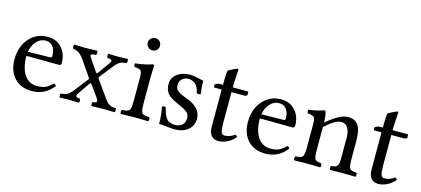

<svg xmlns="http://www.w3.org/2000/svg" viewBox="-55 -1076 3324 1516"><g transform="rotate(15 1607.5 -318.5)"><path d="M124 -282.2 305.2 -285.2Q319.8 -285.2 319.8 -298.8Q319.8 -348.1 298.1 -376Q276.4 -403.8 238.8 -403.8Q196.3 -403.8 164.8 -370.1Q133.3 -336.4 124 -282.2ZM386.2 -92.8Q402.8 -91.3 407.2 -77.1Q339.8 9.8 232.9 9.8Q142.6 9.8 89.8 -46.4Q37.1 -102.5 37.1 -198.2Q37.1 -301.8 95.9 -369.4Q154.8 -437 246.1 -437Q317.4 -437 361.6 -388.7Q405.8 -340.3 405.8 -263.2Q405.8 -246.1 387.2 -246.1L121.1 -248Q121.1 -150.4 158.7 -94.7Q196.3 -39.1 262.2 -39.1Q302.7 -39.1 329.6 -50.5Q356.4 -62 386.2 -92.8Z M460.9 2Q456.5 -2.4 456.5 -14.4Q456.5 -26.4 460.9 -30.8Q491.7 -32.2 511.2 -42Q530.8 -51.8 558.1 -86.9L642.1 -194.8Q647.5 -201.2 641.1 -210L553.7 -336.9Q515.1 -393.6 463.9 -397.9Q459.5 -402.3 459.5 -414.6Q459.5 -426.8 463.9 -431.2Q515.6 -429.2 549.8 -429.2Q597.2 -429.2 650.9 -431.2Q655.3 -426.8 655.3 -414.6Q655.3 -402.3 650.9 -397.9Q630.9 -396 623.5 -394.5Q616.2 -393.1 611.6 -388.9Q606.9 -384.8 610.1 -377.9Q613.3 -371.1 622.1 -357.9L683.1 -268.1Q689 -259.8 692.9 -259.3Q696.8 -258.8 702.1 -266.1L767.1 -356.9Q775.9 -369.6 778.8 -377.2Q781.7 -384.8 777.6 -388.9Q773.4 -393.1 766.4 -394.8Q759.3 -396.5 743.2 -397.9Q738.8 -402.3 738.8 -414.6Q738.8 -426.8 743.2 -431.2Q794.9 -429.2 827.1 -429.2Q859.9 -429.2 899.9 -431.2Q904.3 -426.8 904.3 -414.6Q904.3 -402.3 899.9 -397.9Q868.7 -395.5 848.6 -385.3Q828.6 -375 802.7 -342.8L718.8 -235.8Q713.4 -229.5 718.8 -221.2L809.1 -94.2Q824.2 -72.8 835 -60.8Q845.7 -48.8 857.7 -42.2Q869.6 -35.6 879.6 -33.9Q889.6 -32.2 909.2 -30.8Q913.6 -26.4 913.6 -14.4Q913.6 -2.4 909.2 2Q861.3 0 819.8 0Q780.3 0 720.7 2Q716.3 -2.4 716.3 -14.4Q716.3 -26.4 720.7 -30.8Q735.4 -32.2 741.7 -33.7Q748 -35.2 752.2 -40.3Q756.3 -45.4 751.5 -55.9Q746.6 -66.4 733.9 -84L675.8 -164.1Q671.9 -170.9 667.5 -170.9Q663.1 -170.9 657.7 -162.1L594.7 -70.8Q583.5 -54.7 583 -46.9Q582.5 -39.1 589.6 -35.9Q596.7 -32.7 616.7 -30.8Q621.1 -26.4 621.1 -14.4Q621.1 -2.4 616.7 2Q564.9 0 532.7 0Q501 0 460.9 2Z M1111.8 -319.8V-122.1Q1111.8 -100.6 1112.8 -86.9Q1113.8 -73.2 1117.2 -62.7Q1120.6 -52.2 1124.5 -46.9Q1128.4 -41.5 1137.9 -37.8Q1147.5 -34.2 1157 -33Q1166.5 -31.7 1183.6 -30.8Q1188 -26.4 1188 -14.4Q1188 -2.4 1183.6 2Q1117.2 0 1071.8 0Q1025.9 0 959.5 2Q955.1 -2.4 955.1 -14.4Q955.1 -26.4 959.5 -30.8Q976.6 -31.7 986.1 -33Q995.6 -34.2 1005.1 -37.8Q1014.6 -41.5 1018.8 -46.9Q1022.9 -52.2 1026.4 -62.7Q1029.8 -73.2 1030.8 -86.9Q1031.7 -100.6 1031.7 -122.1V-319.8Q1031.7 -358.9 1020.8 -370.1Q1009.8 -381.3 966.8 -384.8Q961.4 -400.9 964.8 -413.1Q1001.5 -416 1041 -424.6Q1080.6 -433.1 1102.5 -441.9Q1115.7 -441.9 1115.7 -435.1Q1111.8 -389.6 1111.8 -319.8ZM1034.2 -561.5Q1019.5 -576.2 1019.5 -597.2Q1019.5 -618.2 1034.2 -632.6Q1048.8 -647 1069.8 -647Q1090.8 -647 1105.2 -632.6Q1119.6 -618.2 1119.6 -597.2Q1119.6 -576.2 1105.2 -561.5Q1090.8 -546.9 1069.8 -546.9Q1048.8 -546.9 1034.2 -561.5Z M1258.8 -138.2Q1263.7 -143.1 1275.9 -143.1Q1285.6 -143.1 1289.6 -139.2Q1294.4 -121.6 1296.6 -113.3Q1298.8 -105 1304.2 -90.3Q1309.6 -75.7 1314 -68.4Q1318.4 -61 1326.4 -51Q1334.5 -41 1343.5 -36.4Q1352.5 -31.7 1365.2 -28.3Q1377.9 -24.9 1393.6 -24.9Q1431.6 -24.9 1453.1 -45.4Q1474.6 -65.9 1474.6 -102.1Q1474.6 -128.4 1455.3 -147Q1436 -165.5 1381.8 -188Q1315.4 -215.3 1289.1 -244.4Q1262.7 -273.4 1262.7 -325.2Q1262.7 -375.5 1304.2 -407.2Q1345.7 -439 1411.6 -439Q1438 -439 1478 -429.2Q1518.1 -419.4 1521.5 -418.9Q1520 -370.1 1528.8 -312Q1522.9 -308.1 1510.7 -308.1Q1501 -308.1 1496.6 -311Q1492.7 -335 1483.6 -353Q1474.6 -371.1 1464.6 -380.4Q1454.6 -389.6 1442.1 -395.3Q1429.7 -400.9 1421.4 -402.3Q1413.1 -403.8 1404.8 -403.8Q1376 -403.8 1354.7 -385.5Q1333.5 -367.2 1333.5 -335Q1333.5 -323.2 1336.2 -313.7Q1338.9 -304.2 1346.4 -296.1Q1354 -288.1 1360.6 -282.7Q1367.2 -277.3 1381.6 -270.8Q1396 -264.2 1405 -260.3Q1414.1 -256.3 1433.6 -249Q1550.8 -206.1 1550.8 -117.2Q1550.8 -60.1 1509.8 -25.1Q1468.8 9.8 1401.9 9.8Q1379.4 9.8 1337.2 4.9Q1294.9 0 1272.5 0Q1272.5 -69.8 1258.8 -138.2Z M1655.3 -429.2H1679.2Q1679.2 -516.6 1685.5 -544.9Q1687 -549.3 1720.9 -565.7Q1754.9 -582 1759.3 -582Q1767.1 -582 1767.1 -573.2Q1767.1 -572.8 1765.9 -559.8Q1764.6 -546.9 1762.9 -521.7Q1761.2 -496.6 1760.3 -467.8L1759.3 -429.2H1879.4Q1887.2 -429.2 1887.2 -422.9V-402.8Q1887.2 -397 1879.6 -393.6Q1872.1 -390.1 1863.3 -390.1H1759.3V-137.2Q1759.3 -87.9 1766.4 -66.4Q1773.4 -44.9 1792.5 -44.9Q1837.9 -44.9 1874.5 -73.2Q1889.2 -71.8 1892.1 -56.2Q1863.3 -23.9 1827.9 -7.1Q1792.5 9.8 1757.3 9.8Q1720.7 9.8 1700 -14.2Q1679.2 -38.1 1679.2 -88.9V-390.1H1620.1Q1615.2 -390.1 1615.2 -396V-414.1Q1634.3 -429.2 1655.3 -429.2Z M2032.2 -282.2 2213.4 -285.2Q2228 -285.2 2228 -298.8Q2228 -348.1 2206.3 -376Q2184.6 -403.8 2147 -403.8Q2104.5 -403.8 2073 -370.1Q2041.5 -336.4 2032.2 -282.2ZM2294.4 -92.8Q2311 -91.3 2315.4 -77.1Q2248 9.8 2141.1 9.8Q2050.8 9.8 1998 -46.4Q1945.3 -102.5 1945.3 -198.2Q1945.3 -301.8 2004.2 -369.4Q2063 -437 2154.3 -437Q2225.6 -437 2269.8 -388.7Q2314 -340.3 2314 -263.2Q2314 -246.1 2295.4 -246.1L2029.3 -248Q2029.3 -150.4 2066.9 -94.7Q2104.5 -39.1 2170.4 -39.1Q2210.9 -39.1 2237.8 -50.5Q2264.6 -62 2294.4 -92.8Z M2811 -271V-122.1Q2811 -104 2812 -91.6Q2813 -79.1 2814.5 -69.1Q2815.9 -59.1 2819.8 -53.2Q2823.7 -47.4 2827.9 -43.2Q2832 -39.1 2840.3 -36.6Q2848.6 -34.2 2856.4 -33Q2864.3 -31.7 2877.9 -30.8Q2881.3 -26.4 2881.3 -14.4Q2881.3 -2.4 2877.9 2Q2818.4 0 2771 0Q2728.5 0 2668.9 2Q2665.5 -2.4 2665.5 -14.4Q2665.5 -26.4 2668.9 -30.8Q2690.9 -32.7 2700.9 -35.4Q2710.9 -38.1 2719 -47.6Q2727.1 -57.1 2729 -73.7Q2731 -90.3 2731 -122.1V-273.9Q2731 -328.1 2712.9 -357.7Q2694.8 -387.2 2660.2 -387.2Q2633.3 -387.2 2602.8 -369.1Q2572.3 -351.1 2527.8 -311V-122.1Q2527.8 -96.7 2529.5 -81.5Q2531.2 -66.4 2534.4 -56.2Q2537.6 -45.9 2545.9 -41.3Q2554.2 -36.6 2562.7 -34.4Q2571.3 -32.2 2588.9 -30.8Q2593.3 -26.4 2593.3 -14.4Q2593.3 -2.4 2588.9 2Q2529.3 0 2487.8 0Q2437.5 0 2377.9 2Q2373.5 -2.4 2373.5 -14.4Q2373.5 -26.4 2377.9 -30.8Q2398.4 -32.2 2408.4 -34.4Q2418.5 -36.6 2428 -41.3Q2437.5 -45.9 2440.7 -56.2Q2443.8 -66.4 2445.8 -81.3Q2447.8 -96.2 2447.8 -122.1V-315.9Q2447.8 -357.4 2436.8 -369.4Q2425.8 -381.3 2382.8 -384.8Q2380.9 -390.6 2380.1 -400.1Q2379.4 -409.7 2380.9 -413.1Q2456.1 -422.4 2503.9 -441.9Q2513.2 -441.9 2516.1 -434.1Q2520 -425.8 2523.7 -398.9Q2527.3 -372.1 2527.8 -347.2Q2634.8 -439 2700.2 -439Q2759.3 -439 2785.2 -399.7Q2811 -360.4 2811 -271Z M2961.9 -429.2H2985.8Q2985.8 -516.6 2992.2 -544.9Q2993.7 -549.3 3027.6 -565.7Q3061.5 -582 3065.9 -582Q3073.7 -582 3073.7 -573.2Q3073.7 -572.8 3072.5 -559.8Q3071.3 -546.9 3069.6 -521.7Q3067.9 -496.6 3066.9 -467.8L3065.9 -429.2H3186Q3193.8 -429.2 3193.8 -422.9V-402.8Q3193.8 -397 3186.3 -393.6Q3178.7 -390.1 3169.9 -390.1H3065.9V-137.2Q3065.9 -87.9 3073 -66.4Q3080.1 -44.9 3099.1 -44.9Q3144.5 -44.9 3181.2 -73.2Q3195.8 -71.8 3198.7 -56.2Q3169.9 -23.9 3134.5 -7.1Q3099.1 9.8 3064 9.8Q3027.3 9.8 3006.6 -14.2Q2985.8 -38.1 2985.8 -88.9V-390.1H2926.8Q2921.9 -390.1 2921.9 -396V-414.1Q2940.9 -429.2 2961.9 -429.2Z"/></g></svg>

Font: Common Serif
Style: Regular
Weight: 400
Designer: Philipp H. Poll, Khaled Hosny
Foundry: Stefan Peev, Context Ltd.
Version: Version 1.026